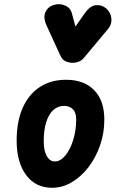

<svg xmlns="http://www.w3.org/2000/svg" viewBox="-20 -885 552 911"><path d="M227.5 6Q149 6 104 -54.5Q59 -115 59 -218Q59 -308 87.5 -372.8Q116 -437.5 168.8 -472Q221.5 -506.5 293.5 -506.5Q378.5 -506.5 426.8 -457.2Q475 -408 475 -317.5Q475 -253.5 454.8 -195.2Q434.5 -137 399.8 -91.8Q365 -46.5 320.5 -20.2Q276 6 227.5 6ZM187.5 -214Q187.5 -170 201.8 -144.5Q216 -119 240 -119Q267 -119 290 -147Q313 -175 327.2 -220.5Q341.5 -266 341.5 -318.5Q341.5 -351 325.8 -366.8Q310 -382.5 283.5 -382.5Q254.5 -382.5 232.8 -362.8Q211 -343 199.2 -305.2Q187.5 -267.5 187.5 -214ZM326 -587Q309 -587 292.8 -593.5Q276.5 -600 267 -620L201 -764Q183.5 -802.5 195.8 -828Q208 -853.5 235 -861.5Q262 -870 288.2 -859Q314.5 -848 321 -821.5L338 -759L383.5 -824Q408 -858 435.8 -860.5Q463.5 -863 485 -844Q506 -824.5 508.5 -797.2Q511 -770 493.5 -748.5L378.5 -611Q367.5 -598 353.8 -592.5Q340 -587 326 -587Z"/></svg>

Font: Edu VIC WA NT Hand Pre
Style: Regular
Weight: 400
Designer: Tina and Corey Anderson, Eben Sorkin, Mirko Velimirovic
Foundry: Google for Education
Version: Version 1.000